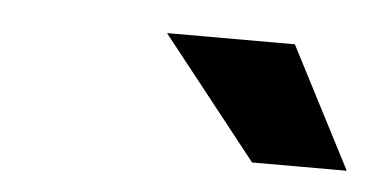

<svg xmlns="http://www.w3.org/2000/svg" viewBox="-26 -737 387 196"><g transform="rotate(5 167.0 -639.0)"><path d="M237 -577 139 -701H270L334 -577Z"/></g></svg>

Font: LT Museum
Style: Bold Italic
Weight: 700
Designer: Daniel Lyons
Foundry: LyonsType
Version: Version 1.011